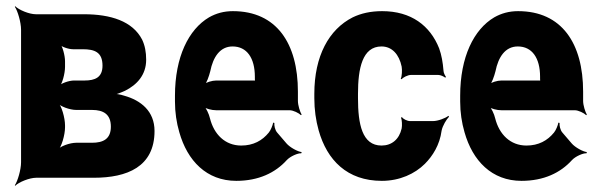

<svg xmlns="http://www.w3.org/2000/svg" viewBox="-20 -574 1932 620"><path d="M452 -381C452 -406 448 -427 439 -446C408 -506 337 -528 251 -528H96C74 -528 41 -542 29 -554L28 -552C37 -539 48 -502 48 -478V-50C48 -26 37 11 28 24L29 26C41 14 75 0 97 0H283C390 0 479 -35 479 -151C479 -215 435 -250 381 -265C369 -269 352 -272 342 -271L343 -267C353 -268 371 -275 384 -281C422 -300 452 -332 452 -381ZM338 -165C338 -125 313 -113 277 -113H226C206 -113 174 -102 164 -89L166 -87C179 -99 190 -139 190 -163V-169C190 -193 179 -233 166 -245L164 -243C174 -230 206 -219 226 -219H277C314 -219 338 -205 338 -165ZM311 -362C311 -324 287 -314 253 -314H219C203 -314 176 -305 167 -294L170 -291C181 -302 190 -337 190 -358V-376C190 -394 182 -426 172 -436L169 -433C177 -423 201 -415 216 -415H247C285 -415 311 -406 311 -362Z M732 -538C703 -538 678 -531 655 -518C589 -479 545 -390 545 -265V-246C545 -211 550 -178 559 -147C585 -55 647 10 743 10C815 10 869 -16 906 -57C917 -69 942 -80 953 -79L954 -83C942 -84 916 -98 905 -111L875 -146C868 -154 865 -169 866 -177L862 -178C861 -170 854 -153 848 -146C827 -120 798 -104 759 -104C707 -104 671 -140 658 -192C655 -206 645 -226 638 -233L637 -229C645 -223 664 -218 678 -218H915C927 -218 945 -209 952 -202L954 -204C949 -212 942 -234 942 -248V-278C942 -434 873 -538 732 -538ZM803 -326V-320C803 -317 803 -311 805 -310L807 -312C806 -314 801 -314 799 -314H678C665 -314 645 -308 637 -301L639 -297C647 -305 655 -328 659 -344C668 -389 690 -424 731 -424C777 -424 803 -387 803 -326Z M1136 -257V-271C1136 -353 1150 -424 1212 -424C1246 -424 1269 -398 1277 -359C1279 -349 1278 -326 1274 -320L1277 -318C1281 -324 1297 -332 1307 -332H1395C1403 -332 1413 -327 1418 -323L1420 -326C1417 -330 1412 -339 1412 -347C1410 -372 1406 -396 1398 -418C1369 -491 1308 -538 1214 -538C1177 -538 1146 -531 1119 -518C1042 -479 995 -393 995 -271V-257C995 -220 1000 -185 1009 -153C1036 -57 1101 10 1213 10C1271 10 1320 -13 1352 -45C1377 -70 1400 -106 1406 -152C1409 -168 1422 -189 1430 -197L1428 -200C1418 -192 1394 -183 1378 -183H1304C1295 -183 1281 -190 1278 -196L1275 -194C1278 -188 1279 -168 1277 -159C1269 -124 1245 -104 1212 -104C1149 -104 1136 -174 1136 -257Z M1653 -538C1624 -538 1599 -531 1576 -518C1510 -479 1466 -390 1466 -265V-246C1466 -211 1471 -178 1480 -147C1506 -55 1568 10 1664 10C1736 10 1790 -16 1827 -57C1838 -69 1863 -80 1874 -79L1875 -83C1863 -84 1837 -98 1826 -111L1796 -146C1789 -154 1786 -169 1787 -177L1783 -178C1782 -170 1775 -153 1769 -146C1748 -120 1719 -104 1680 -104C1628 -104 1592 -140 1579 -192C1576 -206 1566 -226 1559 -233L1558 -229C1566 -223 1585 -218 1599 -218H1836C1848 -218 1866 -209 1873 -202L1875 -204C1870 -212 1863 -234 1863 -248V-278C1863 -434 1794 -538 1653 -538ZM1724 -326V-320C1724 -317 1724 -311 1726 -310L1728 -312C1727 -314 1722 -314 1720 -314H1599C1586 -314 1566 -308 1558 -301L1560 -297C1568 -305 1576 -328 1580 -344C1589 -389 1611 -424 1652 -424C1698 -424 1724 -387 1724 -326Z"/></svg>

Font: Asimov
Style: EdgeExtreme
Weight: 500
Designer: Google
Version: Version 2.000980: 2014